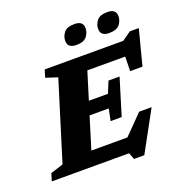

<svg xmlns="http://www.w3.org/2000/svg" viewBox="-191 -1067 1210 1261"><g transform="rotate(-20 414.0 -437.0)"><path d="M531 46 513.5 0H-27L-11 -52.5L77.5 -80.5L247 -628L165 -654.5L181 -707H730L792 -751H854.5L790.5 -504.5H704.5L706.5 -605.5H442L383 -414.5H516.5L549.5 -495H627L549 -240H471.5L488.5 -322.5H354.5L286.5 -101.5H538.5L669 -234H756L603 46ZM432 -786.5Q371.5 -786.5 371.5 -837Q371.5 -868 392.2 -894.2Q413 -920.5 466 -920.5Q526 -920.5 526 -870.5Q526 -839.5 505.2 -813Q484.5 -786.5 432 -786.5ZM661.5 -786.5Q601.5 -786.5 601.5 -837Q601.5 -868 622.2 -894.2Q643 -920.5 695.5 -920.5Q756 -920.5 756 -870.5Q756 -839.5 735.2 -813Q714.5 -786.5 661.5 -786.5Z"/></g></svg>

Font: Newsreader Caption
Style: Bold Italic
Weight: 700
Italic angle: -17°
Designer: Hugues Gentile
Foundry: Production Type
Version: Version 1.001